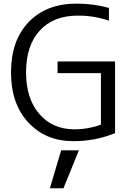

<svg xmlns="http://www.w3.org/2000/svg" viewBox="-20 -760 727 1047"><path d="M293.9 -424.8H607.4V-34.2Q502 9.8 379.9 9.8Q229.5 9.8 134.8 -91.8Q40 -193.4 40 -365.2Q40 -539.1 136.2 -639.6Q232.4 -740.2 397.5 -740.2Q491.2 -740.2 574.2 -716.8V-647.5Q487.3 -675.8 404.3 -674.8Q271.5 -674.8 196.8 -593.3Q122.1 -511.7 122.1 -365.2Q122.1 -222.7 194.3 -138.7Q266.6 -54.7 386.7 -54.7Q460.9 -54.7 530.3 -80.1V-361.3H293.9ZM252 266.6 313.5 59.6H410.2L326.2 266.6Z"/></svg>

Font: Gen Shin Gothic Normal
Style: Regular
Weight: 300
Designer: [Source Han Sans]
Ryoko NISHIZUKA  (kana & ideographs); Paul D. Hunt (Latin, Greek & Cyrillic); Wenlong ZHANG  (bopomofo
Version: Version 1.002.20150607